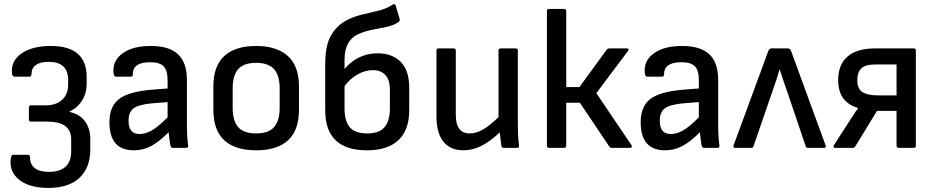

<svg xmlns="http://www.w3.org/2000/svg" viewBox="-20 -727 4595 944"><path d="M218 197Q125 197 74.5 157Q24 117 33 52Q35 41 38 37.5Q41 34 46 34H119Q128 34 128 50Q128 82 151.5 100Q175 118 219 118Q330 118 330 17V-42Q330 -129 212 -129H133Q122 -129 122 -140V-199Q122 -209 133 -209H204Q256 -209 285.5 -236.5Q315 -264 315 -311V-334Q315 -423 219 -423Q178 -423 156.5 -407.5Q135 -392 135 -365Q135 -350 125 -350H52Q40 -350 39 -368Q33 -427 85.5 -464Q138 -501 230 -501Q406 -501 406 -349V-313Q406 -269 383.5 -233Q361 -197 321 -178V-177Q374 -165 399 -129Q424 -93 424 -44V7Q424 97 371 147Q318 197 218 197Z M638 12Q518 12 518 -126Q518 -203 564.5 -239.5Q611 -276 726 -286L804 -292V-333Q804 -381 784.5 -401Q765 -421 718 -421Q632 -421 633 -361Q633 -350 623 -350H550Q540 -350 538 -369Q533 -429 583 -465Q633 -501 721 -501Q812 -501 855.5 -460Q899 -419 899 -334V-122Q899 -87 900.5 -60Q902 -33 905 -12Q907 0 895 0H830Q823 0 821 -4Q819 -8 817 -14Q816 -21 813.5 -39.5Q811 -58 809 -77Q764 -31 724 -9.5Q684 12 638 12ZM612 -133Q612 -68 666 -68Q695 -68 726 -85.5Q757 -103 804 -150V-225L727 -219Q662 -213 637 -194.5Q612 -176 612 -133Z M1239 12Q1136 12 1082.5 -37.5Q1029 -87 1029 -188V-301Q1029 -402 1082.5 -451.5Q1136 -501 1239 -501Q1341 -501 1395.5 -451.5Q1450 -402 1450 -301V-188Q1450 -87 1396.5 -37.5Q1343 12 1239 12ZM1239 -71Q1300 -71 1327.5 -102Q1355 -133 1355 -197V-293Q1355 -356 1327.5 -387Q1300 -418 1239 -418Q1178 -418 1151 -387Q1124 -356 1124 -293V-197Q1124 -133 1151 -102Q1178 -71 1239 -71Z M1784 12Q1579 12 1579 -185V-412Q1579 -503 1607 -552Q1635 -601 1682 -626Q1719 -646 1761 -655.5Q1803 -665 1842.5 -675Q1882 -685 1912 -705Q1922 -711 1926 -698L1945 -634Q1947 -625 1941 -620Q1918 -603 1884 -595.5Q1850 -588 1812 -581Q1774 -574 1739 -558Q1674 -527 1674 -434V-388Q1704 -424 1745.5 -444.5Q1787 -465 1836 -465Q1908 -465 1950 -423Q1992 -381 1992 -296V-185Q1992 -88 1939 -38Q1886 12 1784 12ZM1674 -193Q1674 -131 1700 -101Q1726 -71 1786 -71Q1845 -71 1871 -102Q1897 -133 1897 -193V-283Q1897 -335 1874.5 -358.5Q1852 -382 1813 -382Q1775 -382 1738 -361Q1701 -340 1674 -304Z M2258 12Q2194 12 2160 -30.5Q2126 -73 2126 -154V-479Q2126 -489 2136 -489H2210Q2221 -489 2221 -479V-163Q2221 -71 2289 -71Q2321 -71 2353.5 -89.5Q2386 -108 2431 -151V-479Q2431 -489 2441 -489H2515Q2526 -489 2526 -479V-123Q2526 -95 2527 -66.5Q2528 -38 2532 -11Q2534 0 2521 0H2458Q2447 0 2445 -10Q2443 -26 2441 -42.5Q2439 -59 2437 -76Q2393 -34 2349 -11Q2305 12 2258 12Z M3085 -13Q3088 -8 3086 -4Q3084 0 3077 0H2989Q2980 0 2976 -6L2831 -222H2764V-11Q2764 0 2753 0H2679Q2669 0 2669 -11V-672Q2669 -683 2679 -683H2753Q2764 -683 2764 -672V-299H2829L2963 -483Q2968 -489 2977 -489H3062Q3068 -489 3070 -485Q3072 -481 3068 -477L2912 -269Z M3250 12Q3130 12 3130 -126Q3130 -203 3176.5 -239.5Q3223 -276 3338 -286L3416 -292V-333Q3416 -381 3396.5 -401Q3377 -421 3330 -421Q3244 -421 3245 -361Q3245 -350 3235 -350H3162Q3152 -350 3150 -369Q3145 -429 3195 -465Q3245 -501 3333 -501Q3424 -501 3467.5 -460Q3511 -419 3511 -334V-122Q3511 -87 3512.5 -60Q3514 -33 3517 -12Q3519 0 3507 0H3442Q3435 0 3433 -4Q3431 -8 3429 -14Q3428 -21 3425.5 -39.5Q3423 -58 3421 -77Q3376 -31 3336 -9.5Q3296 12 3250 12ZM3224 -133Q3224 -68 3278 -68Q3307 -68 3338 -85.5Q3369 -103 3416 -150V-225L3339 -219Q3274 -213 3249 -194.5Q3224 -176 3224 -133Z M3595 0Q3582 0 3587 -13L3757 -475Q3762 -489 3774 -489H3853Q3865 -489 3870 -475L4039 -13Q4044 0 4031 0H3952Q3943 0 3941 -9L3853 -269Q3843 -298 3833 -326.5Q3823 -355 3814 -384H3812Q3804 -354 3794 -325.5Q3784 -297 3774 -267L3685 -9Q3683 0 3674 0Z M4087 0Q4073 0 4080 -13L4149 -120Q4161 -138 4173 -157Q4185 -176 4199 -195V-196Q4151 -210 4126 -243.5Q4101 -277 4101 -333Q4101 -410 4147.5 -449.5Q4194 -489 4283 -489H4473Q4483 -489 4483 -479V-11Q4483 0 4473 0H4399Q4388 0 4388 -11V-182H4292L4185 -7Q4181 0 4172 0ZM4298 -258H4388V-410H4284Q4233 -410 4214 -390Q4195 -370 4195 -333Q4195 -291 4220 -274.5Q4245 -258 4298 -258Z"/></svg>

Font: Sofia Sans Medium
Style: Regular
Weight: 500
Designer: Botio Nikoltchev, Ani Petrova
Foundry: lettersoup
Version: Version 4.101; ttfautohint (v1.8.4.7-5d5b)